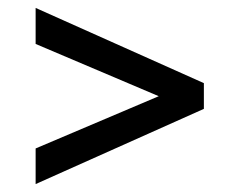

<svg xmlns="http://www.w3.org/2000/svg" viewBox="-20 -578 590 485"><path d="M70 -467 381 -335 70 -203V-113L495 -303V-368L70 -558Z"/></svg>

Font: MV Cash
Style: Regular
Weight: 400
Designer: Rodrigo Fuenzalida
Foundry: fragTYPE
Version: Version 1.100;Glyphs 3.1.2 (3151)